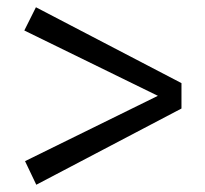

<svg xmlns="http://www.w3.org/2000/svg" viewBox="-20 -512 564 529"><path d="M49 -68 415 -248 47 -428 79 -492 480 -283V-213L80 -3Z"/></svg>

Font: Stick
Style: Regular
Weight: 400
Designer: Fontworks Inc.
Foundry: Fontworks Inc.
Version: Version 1.100